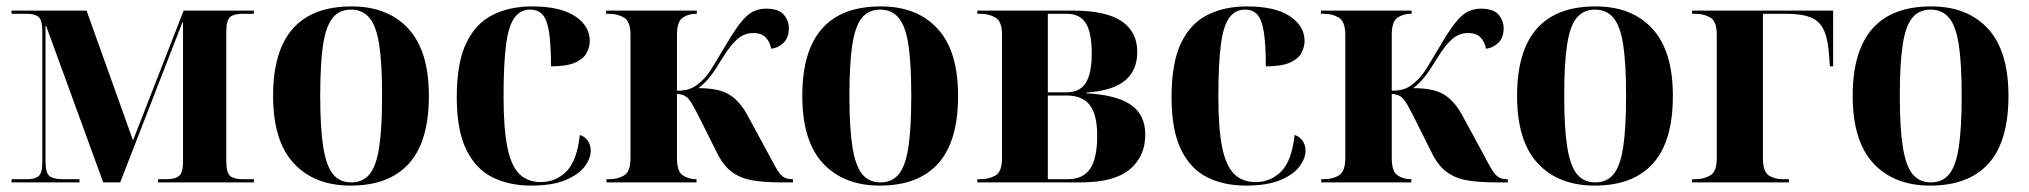

<svg xmlns="http://www.w3.org/2000/svg" viewBox="-20 -569 6330 599"><path d="M16 0V-10H66Q89 -10 100.5 -19.5Q112 -29 112 -63V-472Q112 -507 100 -516.5Q88 -526 65 -526H16V-536H250L395 -131L553 -536H772V-526H737Q710 -526 698 -516Q686 -506 686 -470V-66Q686 -30 698 -20Q710 -10 737 -10H772V0H473V-10H500Q527 -10 539 -20.5Q551 -31 551 -64V-499H549L355 0H302L124 -488H122V-66Q122 -30 134 -20Q146 -10 176 -10H228V0Z M1074 10Q961 10 896.5 -59.5Q832 -129 832 -270Q832 -549 1077 -549Q1190 -549 1254 -479.5Q1318 -410 1318 -270Q1318 -128 1256 -59Q1194 10 1074 10ZM1076 0Q1112 0 1133 -25.5Q1154 -51 1163 -110Q1172 -169 1172 -270Q1172 -371 1163 -429.5Q1154 -488 1132.5 -513.5Q1111 -539 1075 -539Q1039 -539 1018 -513.5Q997 -488 988 -429.5Q979 -371 979 -270Q979 -169 988.5 -110Q998 -51 1019 -25.5Q1040 0 1076 0Z M1637 10Q1568 10 1516 -16Q1464 -42 1434.5 -102.5Q1405 -163 1405 -266Q1405 -374 1435 -435.5Q1465 -497 1518 -523Q1571 -549 1640 -549Q1728 -549 1774 -518.5Q1820 -488 1820 -441Q1820 -423 1810.5 -404.5Q1801 -386 1775 -374Q1749 -362 1699 -362Q1699 -430 1693 -468.5Q1687 -507 1673 -523Q1659 -539 1634 -539Q1604 -539 1585.5 -514.5Q1567 -490 1559 -431Q1551 -372 1551 -267Q1551 -170 1562.5 -111.5Q1574 -53 1599.5 -27Q1625 -1 1667 -1Q1714 -1 1747 -34Q1780 -67 1789 -148Q1805 -143 1814 -129.5Q1823 -116 1823 -99Q1823 -75 1804.5 -50Q1786 -25 1745 -7.5Q1704 10 1637 10Z M1872 0V-10H1881Q1908 -10 1927.5 -22Q1947 -34 1947 -76V-460Q1947 -502 1927 -514Q1907 -526 1880 -526H1871V-536H2154V-526H2152Q2128 -526 2110 -514Q2092 -502 2092 -460V-286Q2120 -286 2137.5 -294Q2155 -302 2177 -324Q2190 -338 2206 -364.5Q2222 -391 2246 -431Q2282 -493 2308 -517.5Q2334 -542 2370 -542Q2409 -542 2425 -523.5Q2441 -505 2441 -481Q2441 -451 2424 -435Q2407 -419 2386 -417Q2382 -439 2368.5 -452.5Q2355 -466 2330 -466Q2303 -466 2281.5 -448Q2260 -430 2234 -388Q2213 -353 2197 -332Q2181 -311 2159 -294Q2220 -294 2252.5 -275.5Q2285 -257 2310 -213L2361 -119Q2385 -74 2398 -50.5Q2411 -27 2422 -18.5Q2433 -10 2450 -10H2454V0H2416Q2364 0 2326.5 -6.5Q2289 -13 2262 -33.5Q2235 -54 2215 -96L2168 -190Q2150 -226 2139.5 -244Q2129 -262 2119 -268.5Q2109 -275 2092 -276V-76Q2092 -34 2110 -22Q2128 -10 2151 -10H2153V0Z M2725 10Q2612 10 2547.5 -59.5Q2483 -129 2483 -270Q2483 -549 2728 -549Q2841 -549 2905 -479.5Q2969 -410 2969 -270Q2969 -128 2907 -59Q2845 10 2725 10ZM2727 0Q2763 0 2784 -25.5Q2805 -51 2814 -110Q2823 -169 2823 -270Q2823 -371 2814 -429.5Q2805 -488 2783.5 -513.5Q2762 -539 2726 -539Q2690 -539 2669 -513.5Q2648 -488 2639 -429.5Q2630 -371 2630 -270Q2630 -169 2639.5 -110Q2649 -51 2670 -25.5Q2691 0 2727 0Z M3029 0V-10H3040Q3065 -10 3085.5 -21.5Q3106 -33 3106 -76V-462Q3106 -503 3085 -514.5Q3064 -526 3040 -526H3029V-536H3326Q3430 -536 3479 -503Q3528 -470 3528 -407Q3528 -349 3489.5 -317.5Q3451 -286 3369 -280V-278Q3463 -273 3508 -242Q3553 -211 3553 -149Q3553 -81 3504.5 -40.5Q3456 0 3352 0ZM3307 -281Q3349 -281 3367.5 -310.5Q3386 -340 3386 -403Q3386 -467 3367.5 -496.5Q3349 -526 3308 -526H3249V-281ZM3311 -10Q3359 -10 3381 -42.5Q3403 -75 3403 -146Q3403 -211 3380 -241Q3357 -271 3308 -271H3249V-10Z M3867 10Q3798 10 3746 -16Q3694 -42 3664.5 -102.5Q3635 -163 3635 -266Q3635 -374 3665 -435.5Q3695 -497 3748 -523Q3801 -549 3870 -549Q3958 -549 4004 -518.5Q4050 -488 4050 -441Q4050 -423 4040.5 -404.5Q4031 -386 4005 -374Q3979 -362 3929 -362Q3929 -430 3923 -468.5Q3917 -507 3903 -523Q3889 -539 3864 -539Q3834 -539 3815.5 -514.5Q3797 -490 3789 -431Q3781 -372 3781 -267Q3781 -170 3792.5 -111.5Q3804 -53 3829.5 -27Q3855 -1 3897 -1Q3944 -1 3977 -34Q4010 -67 4019 -148Q4035 -143 4044 -129.5Q4053 -116 4053 -99Q4053 -75 4034.5 -50Q4016 -25 3975 -7.5Q3934 10 3867 10Z M4102 0V-10H4111Q4138 -10 4157.5 -22Q4177 -34 4177 -76V-460Q4177 -502 4157 -514Q4137 -526 4110 -526H4101V-536H4384V-526H4382Q4358 -526 4340 -514Q4322 -502 4322 -460V-286Q4350 -286 4367.5 -294Q4385 -302 4407 -324Q4420 -338 4436 -364.5Q4452 -391 4476 -431Q4512 -493 4538 -517.5Q4564 -542 4600 -542Q4639 -542 4655 -523.5Q4671 -505 4671 -481Q4671 -451 4654 -435Q4637 -419 4616 -417Q4612 -439 4598.5 -452.5Q4585 -466 4560 -466Q4533 -466 4511.5 -448Q4490 -430 4464 -388Q4443 -353 4427 -332Q4411 -311 4389 -294Q4450 -294 4482.5 -275.5Q4515 -257 4540 -213L4591 -119Q4615 -74 4628 -50.5Q4641 -27 4652 -18.5Q4663 -10 4680 -10H4684V0H4646Q4594 0 4556.5 -6.5Q4519 -13 4492 -33.5Q4465 -54 4445 -96L4398 -190Q4380 -226 4369.5 -244Q4359 -262 4349 -268.5Q4339 -275 4322 -276V-76Q4322 -34 4340 -22Q4358 -10 4381 -10H4383V0Z M4955 10Q4842 10 4777.5 -59.5Q4713 -129 4713 -270Q4713 -549 4958 -549Q5071 -549 5135 -479.5Q5199 -410 5199 -270Q5199 -128 5137 -59Q5075 10 4955 10ZM4957 0Q4993 0 5014 -25.5Q5035 -51 5044 -110Q5053 -169 5053 -270Q5053 -371 5044 -429.5Q5035 -488 5013.5 -513.5Q4992 -539 4956 -539Q4920 -539 4899 -513.5Q4878 -488 4869 -429.5Q4860 -371 4860 -270Q4860 -169 4869.5 -110Q4879 -51 4900 -25.5Q4921 0 4957 0Z M5259 0V-10H5270Q5296 -10 5316 -22Q5336 -34 5336 -76V-460Q5336 -503 5315.5 -514.5Q5295 -526 5270 -526H5259V-536H5699V-362H5689L5687 -388Q5684 -442 5671.5 -472Q5659 -502 5630.5 -514Q5602 -526 5553 -526H5480V-76Q5480 -33 5498.5 -21.5Q5517 -10 5540 -10H5561V0Z M6002 10Q5889 10 5824.5 -59.5Q5760 -129 5760 -270Q5760 -549 6005 -549Q6118 -549 6182 -479.5Q6246 -410 6246 -270Q6246 -128 6184 -59Q6122 10 6002 10ZM6004 0Q6040 0 6061 -25.5Q6082 -51 6091 -110Q6100 -169 6100 -270Q6100 -371 6091 -429.5Q6082 -488 6060.5 -513.5Q6039 -539 6003 -539Q5967 -539 5946 -513.5Q5925 -488 5916 -429.5Q5907 -371 5907 -270Q5907 -169 5916.5 -110Q5926 -51 5947 -25.5Q5968 0 6004 0Z"/></svg>

Font: Noto Serif Display SemiCondensed
Style: Bold
Weight: 700
Width: 4
Designer: Monotype Design Team
Foundry: Monotype Imaging Inc.
Version: Version 2.009